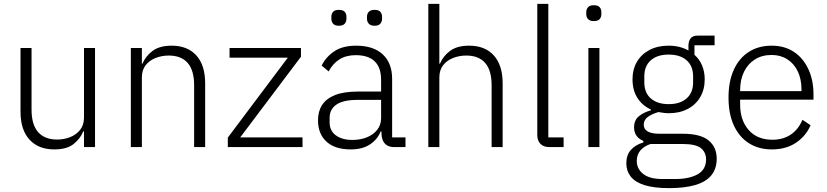

<svg xmlns="http://www.w3.org/2000/svg" viewBox="-20 -760 4275 992"><path d="M414 0V-81H410Q396 -45 361 -16.5Q326 12 260 12Q179 12 132.5 -38.5Q86 -89 86 -183V-512H143V-194Q143 -116 177 -77.5Q211 -39 275 -39Q311 -39 342.5 -51.5Q374 -64 394 -89Q414 -114 414 -153V-512H471V0Z M713 0H656V-512H713V-431H716Q733 -471 769 -497.5Q805 -524 867 -524Q949 -524 994.5 -473.5Q1040 -423 1040 -329V0H983V-319Q983 -397 949.5 -435Q916 -473 852 -473Q816 -473 784 -460.5Q752 -448 732.5 -423Q713 -398 713 -360Z M1543 0H1157V-49L1467 -462H1166V-512H1535V-467L1221 -50H1543Z M2075 0H2017Q1994 0 1979 -9.5Q1964 -19 1957.5 -36Q1951 -53 1951 -76V-103L1974 -81H1947Q1930 -39 1891 -13.5Q1852 12 1792 12Q1711 12 1667 -28Q1623 -68 1623 -139Q1623 -185 1644.5 -218Q1666 -251 1711.5 -269Q1757 -287 1831 -287H1949V-347Q1949 -411 1916 -443Q1883 -475 1818 -475Q1768 -475 1733.5 -453Q1699 -431 1678 -391L1642 -421Q1663 -465 1706.5 -494.5Q1750 -524 1820 -524Q1909 -524 1957.5 -479Q2006 -434 2006 -353V-50H2075ZM1949 -244H1829Q1753 -244 1718 -219.5Q1683 -195 1683 -152V-128Q1683 -84 1715.5 -60.5Q1748 -37 1800 -37Q1842 -37 1875.5 -50.5Q1909 -64 1929 -89.5Q1949 -115 1949 -149ZM1731 -627Q1710 -627 1701 -637.5Q1692 -648 1692 -664V-673Q1692 -689 1701 -699Q1710 -709 1731 -709Q1752 -709 1761 -699Q1770 -689 1770 -673V-664Q1770 -648 1761 -637.5Q1752 -627 1731 -627ZM1915 -627Q1895 -627 1885.5 -637.5Q1876 -648 1876 -664V-673Q1876 -689 1885.5 -699Q1895 -709 1915 -709Q1936 -709 1945 -699Q1954 -689 1954 -673V-664Q1954 -648 1945 -637.5Q1936 -627 1915 -627Z M2193 0V-740H2250V-431H2253Q2270 -471 2306 -497.5Q2342 -524 2404 -524Q2486 -524 2531.5 -473.5Q2577 -423 2577 -329V0H2520V-319Q2520 -397 2486.5 -435Q2453 -473 2389 -473Q2353 -473 2321 -460.5Q2289 -448 2269.5 -423Q2250 -398 2250 -360V0Z M2892 0H2819Q2788 0 2772 -17Q2756 -34 2756 -62V-740H2813V-50H2892Z M3048 -651Q3028 -651 3018.5 -661Q3009 -671 3009 -687V-697Q3009 -713 3018.5 -723Q3028 -733 3048 -733Q3069 -733 3078 -723Q3087 -713 3087 -697V-687Q3087 -671 3078 -661Q3069 -651 3048 -651ZM3020 0V-512H3077V0Z M3683 60Q3683 112 3655 146Q3627 180 3572 196Q3517 212 3437 212Q3359 212 3310 196.5Q3261 181 3238.5 152Q3216 123 3216 84Q3216 41 3239.5 14.5Q3263 -12 3304 -24V-32Q3280 -42 3268 -59.5Q3256 -77 3256 -102Q3256 -139 3281 -159.5Q3306 -180 3343 -190V-194Q3298 -215 3273 -254.5Q3248 -294 3248 -350Q3248 -402 3271 -441Q3294 -480 3336 -502Q3378 -524 3434 -524Q3465 -524 3490.5 -517.5Q3516 -511 3537 -499V-524Q3537 -547 3548 -561.5Q3559 -576 3584 -576H3672V-526H3568V-477Q3594 -454 3607.5 -421.5Q3621 -389 3621 -350Q3621 -298 3598 -258.5Q3575 -219 3533 -197Q3491 -175 3435 -175Q3421 -175 3408 -177Q3395 -179 3382 -181Q3350 -172 3328 -156.5Q3306 -141 3306 -115Q3306 -93 3326 -81Q3346 -69 3388 -69H3507Q3599 -69 3641 -34.5Q3683 0 3683 60ZM3628 64Q3628 27 3601.5 5.5Q3575 -16 3507 -16H3341Q3308 -5 3289 17Q3270 39 3270 72Q3270 112 3303 138.5Q3336 165 3403 165H3467Q3541 165 3584.5 140.5Q3628 116 3628 64ZM3435 -222Q3494 -222 3527.5 -251.5Q3561 -281 3561 -334V-366Q3561 -419 3527.5 -448.5Q3494 -478 3435 -478Q3376 -478 3342.5 -448.5Q3309 -419 3309 -366V-334Q3309 -281 3342.5 -251.5Q3376 -222 3435 -222Z M3968 12Q3900 12 3849.5 -20Q3799 -52 3771.5 -112Q3744 -172 3744 -256Q3744 -340 3771.5 -400Q3799 -460 3849 -492Q3899 -524 3967 -524Q4033 -524 4081 -492.5Q4129 -461 4156 -404Q4183 -347 4183 -272V-245H3804V-220Q3804 -139 3848 -88.5Q3892 -38 3971 -38Q4026 -38 4065.5 -64.5Q4105 -91 4126 -141L4168 -113Q4144 -57 4092.5 -22.5Q4041 12 3968 12ZM3967 -476Q3917 -476 3880.5 -453Q3844 -430 3824 -389Q3804 -348 3804 -294V-289H4121V-297Q4121 -351 4102 -391Q4083 -431 4048 -453.5Q4013 -476 3967 -476Z"/></svg>

Font: IBM Plex Sans Light
Style: Regular
Weight: 300
Designer: Mike Abbink, Paul van der Laan, Pieter van Rosmalen
Foundry: Bold Monday
Version: Version 3.201